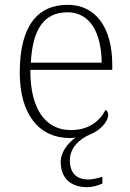

<svg xmlns="http://www.w3.org/2000/svg" viewBox="-20 -563 539 797"><path d="M342 214C362 214 385 208 405 199V171C379 178 365 182 345 182C306 182 270 163 270 102C270 51 310 14 352 -4C396 -21 429 -58 429 -86C429 -97 425 -103 418 -107C395 -61 349 -23 274 -23C172 -23 105 -106 106 -273H446V-294C446 -452 375 -543 261 -543C133 -543 62 -451 62 -262C62 -88 142 10 270 10C278 10 287 9 294 8C261 31 232 69 232 109C232 175 272 214 342 214ZM402 -303H108C115 -432 156 -512 260 -512C354 -512 401 -427 402 -303Z"/></svg>

Font: Noto Serif Georgian ExtraLight
Style: Regular
Weight: 200
Designer: Monotype Design Team, Akaki Razmadze
Foundry: Google LLC
Version: Version 2.003